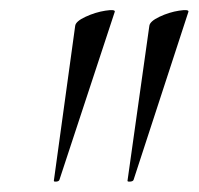

<svg xmlns="http://www.w3.org/2000/svg" viewBox="-20 -660 391 378"><path d="M206 -637 97 -306Q96 -303 91 -302.5Q86 -302 86 -304L128 -609Q129 -618 148.5 -627Q168 -636 187.5 -639Q207 -642 206 -637ZM351 -637 243 -306Q242 -303 236.5 -302.5Q231 -302 231 -304L274 -609Q275 -618 294 -627Q313 -636 332.5 -639Q352 -642 351 -637Z"/></svg>

Font: Cormorant Garamond
Style: Italic
Weight: 400
Italic angle: -10°
Designer: Christian Thalmann (Catharsis Fonts)
Foundry: Catharsis Fonts
Version: Version 4.000